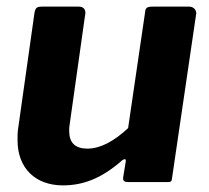

<svg xmlns="http://www.w3.org/2000/svg" viewBox="-20 -550 632 580"><path d="M170 10C231 10 286 -11 346 -63C350 -67 354 -69 357 -69C359 -69 360 -68 360 -65V-63L352 -14C352 -13 352 -11 352 -10C352 -3 357 0 367 0H486C497 0 499 -2 500 -14L572 -504C572 -506 573 -508 573 -509C573 -519 566 -530 551 -530H443C424 -530 419 -527 418 -511L367 -163C323 -122 282 -101 244 -101C207 -101 189 -119 189 -154C189 -161 189 -167 190 -171L237 -504C237 -506 238 -508 238 -510C238 -521 233 -530 218 -530H108C91 -530 87 -527 84 -510L34 -156C33 -150 33 -140 33 -126C33 -42 87 10 170 10Z"/></svg>

Font: Libre Franklin
Style: Bold Italic
Weight: 700
Italic angle: -8°
Designer: Pablo Impallari, Rodrigo Fuenzalida
Foundry: Impallari Type
Version: Version 1.002; ttfautohint (v1.5)